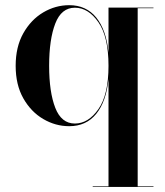

<svg xmlns="http://www.w3.org/2000/svg" viewBox="-20 -490 654 760"><path d="M587.5 247.5V250H347V247.5H409.5V-177Q400.5 -88 360.8 -39.2Q321 9.5 254 9.5Q199.5 9.5 151 -19Q102.5 -47.5 72.2 -101Q42 -154.5 42 -229.5Q42 -304.5 72.2 -358.2Q102.5 -412 151 -440.8Q199.5 -469.5 254 -469.5Q321 -469.5 360.8 -420.8Q400.5 -372 409.5 -282.5V-460H587.5V-457.5H525V247.5ZM409.5 -229.5Q409.5 -344.5 369.5 -402Q329.5 -459.5 276.5 -459.5Q223 -459.5 198.8 -396.8Q174.5 -334 174.5 -229.5Q174.5 -125.5 198.8 -63.2Q223 -1 276.5 -1Q329.5 -1 369.5 -58Q409.5 -115 409.5 -229.5Z"/></svg>

Font: Bodoni* 72pt Medium
Style: Regular
Weight: 500
Version: Version 2.3